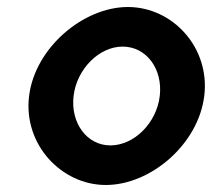

<svg xmlns="http://www.w3.org/2000/svg" viewBox="-20 -515 614 548"><path d="M190 -241C199 -318 263 -382 330 -382C398 -382 445 -318 436 -241C427 -164 363 -100 295 -100C228 -100 181 -164 190 -241ZM63 -241C46 -103 155 13 282 13C410 13 546 -103 563 -241C580 -379 473 -495 345 -495C218 -495 80 -379 63 -241Z"/></svg>

Font: Bluebird
Style: NrwObl
Weight: 400
Designer: Jasper
Foundry: Cannot Into Space Fonts
Version: Version 0.98